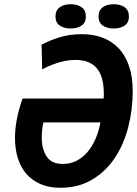

<svg xmlns="http://www.w3.org/2000/svg" viewBox="-20 -876 649 910"><path d="M186 -296Q181 -277 179.5 -258Q178 -239 178 -221Q178 -170 201 -134.5Q224 -99 277 -99Q313 -99 342 -113.5Q371 -128 393.5 -154Q416 -180 432 -216Q448 -252 456 -296ZM471 -409Q472 -415 472 -421Q472 -427 472 -433Q472 -467 465.5 -496Q459 -525 443.5 -546.5Q428 -568 402 -580Q376 -592 337 -592Q313 -592 290 -587.5Q267 -583 246.5 -576Q226 -569 209 -561.5Q192 -554 180 -547L177 -664Q211 -683 260 -698.5Q309 -714 368 -714Q422 -714 466 -697.5Q510 -681 542 -647.5Q574 -614 591.5 -563Q609 -512 609 -444Q609 -355 587.5 -272.5Q566 -190 523.5 -126.5Q481 -63 416.5 -24.5Q352 14 266 14Q212 14 172 -3.5Q132 -21 105 -52Q78 -83 64.5 -126.5Q51 -170 51 -222Q51 -308 87 -409ZM243 -798Q243 -827 263 -841.5Q283 -856 315 -856Q347 -856 367 -841.5Q387 -827 387 -798Q387 -769 367 -755Q347 -741 315 -741Q283 -741 263 -755Q243 -769 243 -798ZM447 -798Q447 -827 467 -841.5Q487 -856 519 -856Q551 -856 571 -841.5Q591 -827 591 -798Q591 -769 571 -755Q551 -741 519 -741Q487 -741 467 -755Q447 -769 447 -798Z"/></svg>

Font: PT Sans
Style: Bold Italic
Weight: 700
Italic angle: -12°
Designer: A.Korolkova, O.Umpeleva, V.Yefimov
Foundry: ParaType Ltd
Version: Version 2.003W OFL